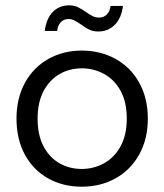

<svg xmlns="http://www.w3.org/2000/svg" viewBox="-20 -698 621 725"><path d="M42.3 -250.1Q42.3 -327.3 74.4 -385.7Q106.5 -444.1 162.7 -475.5Q219 -507 288.6 -507Q359.3 -507 416.4 -475.5Q473.5 -444 505.8 -385.6Q538.2 -327.3 538.2 -250Q538.2 -172.7 505.5 -114.2Q472.7 -55.7 416 -24.4Q359.3 7 288.9 7Q217.5 7 161.7 -24.4Q105.8 -55.7 74 -113.9Q42.3 -172 42.3 -250.1ZM458.7 -250Q458.7 -312.2 435.5 -354.8Q412.2 -397.4 373.1 -418.7Q334.1 -440 288.8 -440Q243.5 -440 205.6 -418.7Q167.8 -397.4 144.9 -354.8Q122 -312.2 122 -249.9Q122 -187.7 144.6 -145.1Q167.1 -102.6 204.9 -81.3Q242.7 -60 288.8 -60Q333.3 -60 372.4 -81.3Q411.4 -102.6 435.1 -145.2Q458.7 -187.8 458.7 -250ZM241.3 -677.9Q259.7 -677.9 273.2 -671.4Q286.7 -664.9 304.7 -652.7Q319.5 -642.2 330.2 -636.9Q341 -631.6 354.5 -631.6Q371.5 -631.6 383.1 -643Q394.7 -654.4 397.7 -675.7H444.4Q438.6 -629.7 413.5 -604.4Q388.4 -579.1 350.7 -579.1Q332 -579.1 317.9 -585.7Q303.8 -592.3 286.3 -605.3Q270.5 -615.8 260.9 -620.9Q251.3 -626.1 238.3 -626.1Q221 -626.1 209.8 -614.4Q198.5 -602.8 195.5 -581.1H148.9Q155.1 -628.5 179.6 -653.2Q204.1 -677.9 241.3 -677.9Z"/></svg>

Font: AF Albert Sans Medium
Style: Regular
Weight: 500
Designer: Andreas Rasmussen
Foundry: a.Foundry
Version: Version 1.300;Glyphs 3.2 (3231)